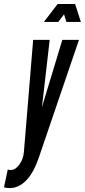

<svg xmlns="http://www.w3.org/2000/svg" viewBox="-78 -747 426 964"><path d="M-30.5 197.5Q15.5 197.5 53.2 159.2Q91 121 118 41L318.5 -547H235L137.5 -225.5L134 -213H132.5L134.5 -225.5L171.5 -547H88.5L42 16Q39 52 19.2 79.2Q-0.5 106.5 -24 106.5Q-34 106.5 -39 104L-58 193.5Q-43 197.5 -30.5 197.5ZM142.5 -637H214.5L243.5 -675L255.5 -637H328L299 -727H211.5Z"/></svg>

Font: League Gothic SemiCondensed Italic
Style: Regular
Weight: 400
Width: 4
Designer: The League of Moveable Type
Version: Version 1.600; ttfautohint (v1.8.3)